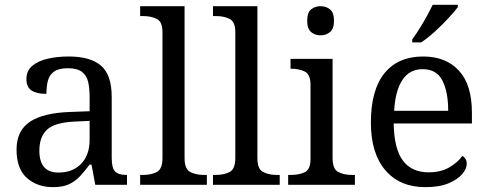

<svg xmlns="http://www.w3.org/2000/svg" viewBox="-20 -768 2030 798"><path d="M200.2 9.8Q134.8 9.8 91.8 -28.3Q48.8 -66.4 48.8 -146.5Q48.8 -224.6 104 -261.7Q159.2 -298.8 271.5 -302.7L352.5 -305.7V-364.3Q352.5 -399.4 346.7 -426.3Q340.8 -453.1 321.3 -468.8Q301.8 -484.4 261.7 -484.4Q224.6 -484.4 205.1 -470.7Q185.5 -457 179.2 -433.1Q172.9 -409.2 172.9 -377.9Q131.8 -377.9 110.8 -392.1Q89.8 -406.2 89.8 -439.5Q89.8 -473.6 113.8 -494.1Q137.7 -514.6 177.7 -523.9Q217.8 -533.2 265.6 -533.2Q355.5 -533.2 399.9 -495.1Q444.3 -457 444.3 -364.3V-111.3Q444.3 -70.3 458 -55.7Q471.7 -41 504.9 -41H507.8V0H376L360.4 -84H352.5Q332 -56.6 312.5 -35.6Q293 -14.6 267.1 -2.4Q241.2 9.8 200.2 9.8ZM222.7 -50.8Q282.2 -50.8 317.4 -87.4Q352.5 -124 352.5 -186.5V-265.6L290 -262.7Q207 -258.8 175.3 -229Q143.6 -199.2 143.6 -141.6Q143.6 -50.8 222.7 -50.8Z M562.5 0V-41H575.2Q608.4 -41 631.8 -53.2Q655.3 -65.4 655.3 -111.3V-634.8Q655.3 -677.7 631.3 -689.5Q607.4 -701.2 575.2 -701.2H562.5V-742.2H747.1V-111.3Q747.1 -65.4 770.5 -53.2Q793.9 -41 827.1 -41H839.8V0Z M865.2 0V-41H877.9Q911.1 -41 934.6 -53.2Q958 -65.4 958 -111.3V-634.8Q958 -677.7 934.1 -689.5Q910.2 -701.2 877.9 -701.2H865.2V-742.2H1049.8V-111.3Q1049.8 -65.4 1073.2 -53.2Q1096.7 -41 1129.9 -41H1142.6V0Z M1177.7 0V-41H1190.4Q1222.7 -41 1246.6 -52.2Q1270.5 -63.5 1270.5 -106.4V-416Q1270.5 -459 1246.6 -470.7Q1222.7 -482.4 1190.4 -482.4H1187.5V-523.4H1362.3V-111.3Q1362.3 -65.4 1385.7 -53.2Q1409.2 -41 1442.4 -41H1455.1V0ZM1312.5 -621.1Q1289.1 -621.1 1272.9 -634.8Q1256.8 -648.4 1256.8 -681.6Q1256.8 -715.8 1272.9 -729Q1289.1 -742.2 1312.5 -742.2Q1335 -742.2 1351.6 -729Q1368.2 -715.8 1368.2 -681.6Q1368.2 -648.4 1351.6 -634.8Q1335 -621.1 1312.5 -621.1Z M1748 9.8Q1641.6 9.8 1581.5 -60.5Q1521.5 -130.9 1521.5 -257.8Q1521.5 -394.5 1578.1 -463.9Q1634.8 -533.2 1738.3 -533.2Q1833 -533.2 1887.2 -474.6Q1941.4 -416 1941.4 -299.8V-254.9H1616.2Q1618.2 -148.4 1654.8 -100.1Q1691.4 -51.8 1761.7 -51.8Q1812.5 -51.8 1848.1 -72.8Q1883.8 -93.8 1901.4 -120.1Q1908.2 -117.2 1914.1 -108.4Q1919.9 -99.6 1919.9 -86.9Q1919.9 -67.4 1901.4 -44.9Q1882.8 -22.5 1844.7 -6.3Q1806.6 9.8 1748 9.8ZM1842.8 -307.6Q1842.8 -385.7 1818.8 -433.1Q1794.9 -480.5 1736.3 -480.5Q1682.6 -480.5 1652.8 -436Q1623 -391.6 1618.2 -307.6ZM1882.8 -738.3V-748H1778.3Q1770.5 -731.4 1756.8 -706.1Q1743.2 -680.7 1726.6 -653.8Q1710 -627 1693.4 -604.5V-591.8H1730.5Q1759.8 -611.3 1791 -640.1Q1822.3 -668.9 1847.2 -696.3Q1872.1 -723.6 1882.8 -738.3Z"/></svg>

Font: Noto Serif Todhri
Style: Regular
Weight: 400
Designer: Mikhail Merkuryev
Version: Version 1.000; ttfautohint (v1.8.4.7-5d5b)